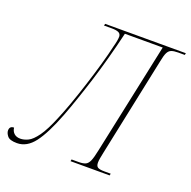

<svg xmlns="http://www.w3.org/2000/svg" viewBox="-183 -840 968 973"><g transform="rotate(20 300.5 -353.5)"><path d="M8 7Q-31 7 -43.5 -8.5Q-56 -24 -56 -38Q-56 -62 -32 -62Q-30 -43 -17.5 -31.5Q-5 -20 16 -20Q36 -20 58 -30.5Q80 -41 106 -77Q132 -113 163 -189Q178 -224 197.5 -278.5Q217 -333 237 -395.5Q257 -458 274 -517.5Q291 -577 301 -622Q306 -640 308.5 -654Q311 -668 311 -678Q310 -693 297.5 -698.5Q285 -704 262 -704H219L222 -714H657L655 -704H619Q596 -704 583 -699Q570 -694 562.5 -679Q555 -664 549 -632L437 -98Q433 -79 430.5 -65Q428 -51 428 -41Q428 -22 438.5 -16Q449 -10 474 -10H508L506 0H295L297 -10H334Q359 -10 372 -16Q385 -22 393 -40.5Q401 -59 409 -98L537 -701H333Q297 -549 257.5 -424Q218 -299 184 -210Q141 -98 101 -45.5Q61 7 8 7Z"/></g></svg>

Font: Noto Serif Display SemiCondensed Thin
Style: Italic
Weight: 100
Width: 4
Italic angle: -12°
Designer: Monotype Design Team
Foundry: Monotype Imaging Inc.
Version: Version 2.009